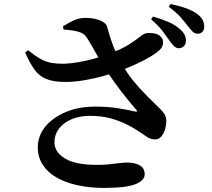

<svg xmlns="http://www.w3.org/2000/svg" viewBox="-20 -865 1040 944"><path d="M812 -666.9Q798.2 -687.1 778 -713.6Q757.8 -740.1 722.9 -770.3L732.5 -783.7Q774.9 -771.5 808.9 -756.6Q842.9 -741.7 866.1 -720.5Q882.1 -706.2 888.4 -692.2Q894.8 -678.2 894 -663.7Q894 -648.3 883.9 -638Q873.8 -627.8 857.5 -627.8Q845.3 -628.5 835 -638.8Q824.6 -649.1 812 -666.9ZM901.2 -740.2Q887.5 -758 868.4 -779.9Q849.2 -801.8 809.6 -832L818.5 -845.2Q861.4 -836.5 894.9 -824.4Q928.5 -812.3 948.9 -796.6Q968.4 -782.2 976.3 -767Q984.2 -751.8 984.2 -734.6Q984.2 -718.5 975.6 -709Q966.9 -699.4 951.4 -699.4Q936.4 -699.4 926.2 -710.3Q916 -721.2 901.2 -740.2ZM447.4 -340.8Q512.6 -340.8 563.8 -332.3Q615 -323.7 643.7 -316.8Q661.9 -313.6 648.7 -327Q627.5 -351 600.8 -384Q574.2 -417.1 546.8 -454.9Q519.4 -492.8 495.3 -529.2Q480.5 -553.4 464.3 -581.6Q448.2 -609.9 433 -636.8Q417.8 -663.6 405.7 -681.7Q392.7 -701.7 364.6 -709.2Q336.4 -716.8 292.7 -719.9L289.4 -735Q313.3 -751.1 341.2 -764.1Q369.2 -777.1 399.2 -777.1Q442.1 -777.1 471.8 -764.8Q501.5 -752.4 506.2 -734.6Q517.6 -693.7 527.5 -664.5Q537.3 -635.3 549.2 -609.9Q561.1 -584.4 576.5 -555.6Q602.4 -508.2 635.5 -467.7Q668.5 -427.1 702.5 -393.5Q736.5 -359.8 765.4 -331.4Q782.7 -314.4 790.1 -301.5Q797.4 -288.6 797.7 -271.1Q798 -253.2 792.2 -231.8Q786.3 -210.4 774 -195Q761.6 -179.6 742.7 -179.6Q720.2 -179.6 702.5 -192.1Q684.8 -204.6 660.4 -220.4Q635.3 -237.4 600.6 -254.5Q566 -271.5 522.1 -283.5Q478.2 -295.4 422.4 -295.4Q370.5 -295.4 331 -278.3Q291.5 -261.2 269.6 -232.1Q247.7 -203 247.7 -165.1Q247.7 -117.2 299.3 -85.8Q350.9 -54.4 455.9 -54.4Q491.5 -54.4 517.9 -57.2Q544.4 -60.1 565.9 -63Q587.4 -65.8 607.1 -65.8Q639.9 -65.8 665.6 -52.8Q691.3 -39.7 691.3 -7.3Q691.3 21.8 646.7 40.3Q602 58.9 490.9 58.9Q420.2 58.9 360.8 45.7Q301.4 32.6 257.7 7.4Q214 -17.7 190 -55.1Q165.9 -92.4 165.9 -140Q165.9 -196.6 202.3 -241.8Q238.8 -286.9 302.8 -313.9Q366.8 -340.8 447.4 -340.8ZM516.4 -600.1Q577.6 -623.3 613 -645.7Q648.4 -668.1 667.1 -683.6Q685.9 -699 698.3 -701.4Q716.4 -704.3 738 -700.8Q759.6 -697.2 771.7 -683.4Q783.3 -670.5 781.7 -652.3Q780.1 -634.1 766 -620.3Q750 -604.6 718.4 -585.9Q686.7 -567.2 646.6 -548.7Q606.4 -530.2 564.5 -515.2Q531.1 -503.2 486.8 -490.9Q442.5 -478.6 396.1 -470.7Q349.8 -462.9 309.6 -462.1Q246 -461.4 209.3 -475.9Q172.7 -490.4 149.5 -522.9Q126.3 -555.3 103.6 -606.6L118.2 -618Q151.2 -591.4 177.2 -576.5Q203.2 -561.5 230.3 -556.5Q257.4 -551.4 292.5 -551.4Q321.6 -552.1 360.9 -558.5Q400.2 -564.8 441 -576.2Q481.8 -587.5 516.4 -600.1Z"/></svg>

Font: Noto Serif JP
Style: Regular
Weight: 200
Designer: Ryoko NISHIZUKA 西塚涼子 (kana & ideographs); Frank Grießhammer (Latin, Greek & Cyrillic); Wenlong ZHANG 张文龙 (bopomofo); San
Foundry: Adobe
Version: Version 2.001;hotconv 1.1.0;makeotfexe 2.6.0